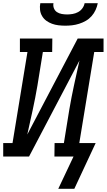

<svg xmlns="http://www.w3.org/2000/svg" viewBox="-28 -975 665 1196"><path d="M379 -815Q358 -815 336.5 -817.5Q315 -820 296 -827Q277 -834 261 -845.5Q245 -857 234.5 -874.5Q224 -892 221.5 -913Q219 -934 223 -955H305Q302 -938 308 -923Q314 -908 327 -899.5Q340 -891 356.5 -888Q373 -885 390 -885Q407 -885 424.5 -888Q442 -891 458 -899.5Q474 -908 485 -923Q496 -938 499 -955H581Q577 -934 567.5 -913Q558 -892 542.5 -874.5Q527 -857 507 -845.5Q487 -834 465 -827Q443 -820 421.5 -817.5Q400 -815 379 -815ZM335 201 430 0H311L312 -84H370L404 -294Q417 -370 433.5 -446Q450 -522 467 -598L153 0H-8V-84H50L143 -651H96V-735H298L297 -651H239L205 -441Q192 -365 175.5 -289Q159 -213 142 -137L456 -735H617V-651H559L466 -84H568L435 201Z"/></svg>

Font: Iosevka Etoile Medium
Style: Italic
Weight: 500
Italic angle: -9°
Designer: Belleve Invis
Foundry: Belleve Invis
Version: Version 22.1.2; ttfautohint (v1.8.4)